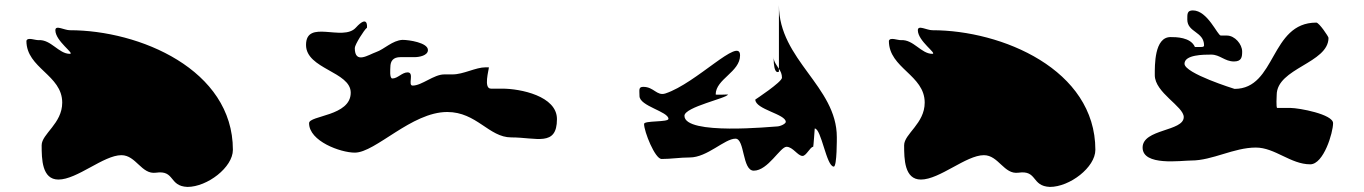

<svg xmlns="http://www.w3.org/2000/svg" viewBox="-20 -760 5370 756"><path d="M198 -641C198 -598 276 -548 255 -548C211 -548 181 -605 132 -602C119 -601 88 -615 84 -599C84 -491 225 -465 225 -356C225 -273 144 -233 144 -188C144 -134 145 -53 210 -53C284 -53 388 -149 458 -149C516 -149 537 -72 594 -80C670 -91 644 -27 718 -24C796 -24 897 -101 897 -170C897 -487 528 -641 255 -641C233 -641 198 -663 198 -641Z M1425 -651C1425 -651 1431 -706 1381 -651C1330 -595 1185 -686 1185 -583C1185 -488 1361 -478 1361 -395C1361 -302 1197 -306 1197 -275C1197 -204 1321 -159 1377 -159C1459 -159 1600 -319 1741 -319C1857 -319 1905 -219 1993 -219C2092 -219 2173 -181 2173 -291C2173 -382 2029 -411 1957 -411H1913C1883 -411 1905 -485 1905 -495H1893C1852 -495 1806 -467 1761 -467H1729C1688 -467 1641 -423 1605 -423C1584 -423 1613 -475 1585 -475C1563 -475 1546 -451 1525 -451C1513 -451 1517 -489 1517 -495C1517 -520 1528 -535 1557 -535H1613C1630 -535 1665 -541 1665 -563C1665 -592 1590 -603 1565 -603C1525 -601 1493 -566 1461 -555C1430 -544 1377 -506 1377 -571C1377 -584 1414 -643 1425 -651Z M2600 -392C2566 -381 2555 -418 2513 -418C2493 -418 2498 -405 2498 -382C2498 -342 2612 -321 2612 -292C2612 -278 2516 -286 2516 -272C2516 -242 2559 -134 2585 -134C2622 -134 2658 -140 2696 -140C2765 -140 2833 -214 2876 -214C2913 -214 2902 -88 2948 -88C3004 -88 3052 -182 3077 -182C3102 -182 3121 -146 3140 -146C3155 -146 3170 -182 3182 -182C3183 -182 3188 -254 3188 -254C3214 -254 3234 -104 3263 -104C3276 -104 3275 -220 3275 -220C3275 -420 3047 -524 3047 -740V-489C3054 -479 3059 -468 3059 -454C3059 -437 2954 -368 2954 -368C2954 -329 3074 -311 3074 -280C3074 -273 3053 -262 3038 -262C3026 -262 2675 -226 2675 -304C2675 -339 2846 -374 2846 -388C2846 -388 2798 -386 2798 -388C2798 -449 2894 -476 2894 -542C2894 -618 2722 -432 2600 -392ZM3047 -489C3038 -504 3026 -517 3026 -536C3026 -460 3047 -478 3047 -478Z M3594 -641C3594 -598 3672 -548 3651 -548C3607 -548 3577 -605 3528 -602C3515 -601 3484 -615 3480 -599C3480 -491 3621 -465 3621 -356C3621 -273 3540 -233 3540 -188C3540 -134 3541 -53 3606 -53C3680 -53 3784 -149 3854 -149C3912 -149 3933 -72 3990 -80C4066 -91 4040 -27 4114 -24C4192 -24 4293 -101 4293 -170C4293 -487 3924 -641 3651 -641C3629 -641 3594 -663 3594 -641Z M4685 -575C4668 -614 4610 -614 4589 -614C4525 -614 4527 -503 4527 -464C4527 -395 4641 -341 4641 -299C4641 -242 4479 -253 4479 -179C4479 -105 4631 -128 4671 -128C4754 -128 4838 -179 4925 -179C5000 -179 5062 -113 5139 -113C5192 -113 5229 -238 5229 -275C5229 -310 5095 -335 5061 -335H5009C5004 -335 5007 -385 5007 -386C5007 -492 5211 -511 5211 -611C5211 -616 5174 -671 5163 -671C4980 -671 5006 -410 4841 -410C4841 -410 4644 -471 4644 -509C4644 -545 4720 -545 4749 -545C4784 -545 4802 -518 4839 -518C4869 -518 4871 -536 4871 -557C4871 -586 4842 -620 4811 -620H4787C4774 -620 4735 -719 4677 -719C4654 -719 4655 -705 4655 -683C4655 -632 4721 -636 4721 -581C4721 -574 4710 -575 4703 -575Z"/></svg>

Font: CISF Camouflage Kit
Style: Regular
Weight: 400
Designer: Robert Jablonski, Jasper
Foundry: Cannot Into Space Fonts
Version: Version 1.27